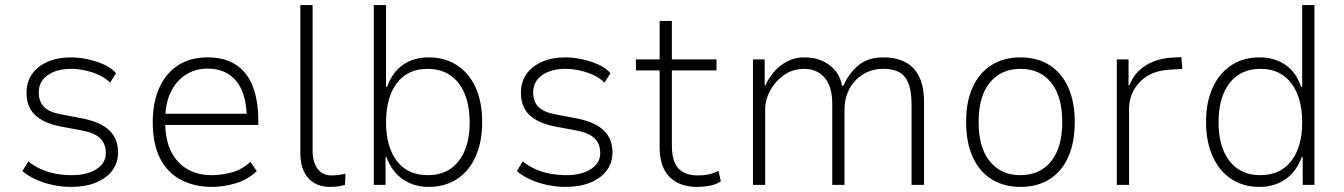

<svg xmlns="http://www.w3.org/2000/svg" viewBox="-20 -725 5272 753"><path d="M259 8Q223 8 187.5 0.5Q152 -7 121 -21Q90 -35 68 -54L91 -92Q116 -72 144.5 -60Q173 -48 203 -43Q233 -38 262 -38Q321 -38 358 -61.5Q395 -85 395 -124Q395 -161 373 -182.5Q351 -204 303 -213L212 -230Q150 -243 117 -274.5Q84 -306 84 -361Q84 -404 106 -435Q128 -466 167.5 -483Q207 -500 258 -500Q288 -500 322 -493Q356 -486 386.5 -472.5Q417 -459 435 -438L412 -401Q391 -421 364.5 -432.5Q338 -444 310.5 -449.5Q283 -455 258 -455Q203 -455 167.5 -430.5Q132 -406 132 -362Q132 -328 151.5 -307Q171 -286 217 -277L306 -260Q375 -246 409 -213.5Q443 -181 443 -127Q443 -87 420.5 -56.5Q398 -26 356.5 -9Q315 8 259 8Z M811 8Q743 8 690 -19.5Q637 -47 608 -103.5Q579 -160 579 -247Q579 -322 604 -379Q629 -436 677 -468Q725 -500 794 -500Q863 -500 907.5 -469.5Q952 -439 972.5 -383.5Q993 -328 993 -252V-235H611V-279H970L948 -256Q948 -355 908 -405.5Q868 -456 793 -456Q747 -456 709.5 -432.5Q672 -409 650 -364.5Q628 -320 628 -254V-246Q628 -176 651.5 -130Q675 -84 716 -61Q757 -38 810 -38Q847 -38 887.5 -48.5Q928 -59 962 -90L987 -54Q951 -20 904 -6Q857 8 811 8Z M1275 8Q1220 8 1189 -26.5Q1158 -61 1158 -125V-705H1206V-131Q1206 -106 1214 -84.5Q1222 -63 1238 -50Q1254 -37 1280 -37Q1294 -37 1308.5 -39Q1323 -41 1335 -44L1333 0Q1319 4 1305.5 6Q1292 8 1275 8Z M1662 8Q1602 8 1559 -22.5Q1516 -53 1495 -110H1492V0H1446V-705H1494V-384H1498Q1518 -441 1560 -470.5Q1602 -500 1662 -500Q1725 -500 1772.5 -469Q1820 -438 1845.5 -381.5Q1871 -325 1871 -246Q1871 -169 1845.5 -111.5Q1820 -54 1772.5 -23Q1725 8 1662 8ZM1658 -38Q1736 -38 1779 -93.5Q1822 -149 1822 -245Q1822 -343 1778.5 -399Q1735 -455 1657 -455Q1579 -455 1536.5 -399Q1494 -343 1494 -245Q1494 -149 1536.5 -93.5Q1579 -38 1658 -38Z M2198 8Q2162 8 2126.5 0.5Q2091 -7 2060 -21Q2029 -35 2007 -54L2030 -92Q2055 -72 2083.5 -60Q2112 -48 2142 -43Q2172 -38 2201 -38Q2260 -38 2297 -61.5Q2334 -85 2334 -124Q2334 -161 2312 -182.5Q2290 -204 2242 -213L2151 -230Q2089 -243 2056 -274.5Q2023 -306 2023 -361Q2023 -404 2045 -435Q2067 -466 2106.5 -483Q2146 -500 2197 -500Q2227 -500 2261 -493Q2295 -486 2325.5 -472.5Q2356 -459 2374 -438L2351 -401Q2330 -421 2303.5 -432.5Q2277 -444 2249.5 -449.5Q2222 -455 2197 -455Q2142 -455 2106.5 -430.5Q2071 -406 2071 -362Q2071 -328 2090.5 -307Q2110 -286 2156 -277L2245 -260Q2314 -246 2348 -213.5Q2382 -181 2382 -127Q2382 -87 2359.5 -56.5Q2337 -26 2295.5 -9Q2254 8 2198 8Z M2714 8Q2645 8 2606 -31Q2567 -70 2567 -147V-449H2474V-492H2567V-643H2615V-492H2790V-449H2615V-156Q2615 -91 2641 -64Q2667 -37 2717 -37Q2740 -37 2759 -41Q2778 -45 2798 -55L2807 -14Q2791 -2 2765 3Q2739 8 2714 8Z M2933 0V-492H2979V-390H2982Q2993 -416 3013.5 -441Q3034 -466 3065 -483Q3096 -500 3134 -500Q3194 -500 3234.5 -468.5Q3275 -437 3282 -389H3288Q3307 -434 3344.5 -467Q3382 -500 3444 -500Q3493 -500 3529 -482Q3565 -464 3584.5 -425Q3604 -386 3604 -323V0H3555V-316Q3555 -388 3530 -421.5Q3505 -455 3445 -455Q3399 -455 3364 -433Q3329 -411 3310.5 -375Q3292 -339 3292 -293V0H3244V-316Q3244 -387 3213.5 -421Q3183 -455 3135 -455Q3089 -455 3054.5 -430.5Q3020 -406 3000.5 -370Q2981 -334 2981 -297V0Z M3983 8Q3917 8 3869 -22Q3821 -52 3795 -109Q3769 -166 3769 -247Q3769 -327 3795 -383.5Q3821 -440 3869 -470Q3917 -500 3982 -500Q4048 -500 4095.5 -470Q4143 -440 4169 -383.5Q4195 -327 4195 -247Q4195 -166 4169.5 -109Q4144 -52 4096 -22Q4048 8 3983 8ZM3981 -38Q4058 -38 4102 -92Q4146 -146 4146 -247Q4146 -347 4102.5 -401Q4059 -455 3982 -455Q3906 -455 3862 -401Q3818 -347 3818 -247Q3818 -146 3862 -92Q3906 -38 3981 -38Z M4360 0V-492H4406V-391H4410Q4427 -438 4470.5 -466.5Q4514 -495 4575 -499L4613 -501L4617 -455L4558 -451Q4489 -445 4448.5 -401.5Q4408 -358 4408 -297V0Z M4919 8Q4856 8 4809 -23Q4762 -54 4736 -111.5Q4710 -169 4710 -246Q4710 -325 4736 -381.5Q4762 -438 4809 -469Q4856 -500 4919 -500Q4979 -500 5021.5 -470.5Q5064 -441 5083 -384H5087V-705H5135V0H5089V-110H5086Q5065 -53 5022 -22.5Q4979 8 4919 8ZM4923 -38Q5001 -38 5044 -93.5Q5087 -149 5087 -245Q5087 -343 5044 -399Q5001 -455 4924 -455Q4845 -455 4802 -399Q4759 -343 4759 -245Q4759 -149 4802 -93.5Q4845 -38 4923 -38Z"/></svg>

Font: Nunito Sans 7pt SemiCondensed ExtraLight
Style: Regular
Weight: 250
Width: 4
Designer: Vernon Adams
Foundry: Vernon Adams
Version: Version 3.101;gftools[0.9.27]